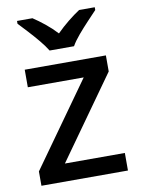

<svg xmlns="http://www.w3.org/2000/svg" viewBox="-86 -825 647 883"><g transform="rotate(-10 237.5 -383.0)"><path d="M439 0H35V-67L313 -457H52V-539H431V-464L159 -82H439ZM180 -606Q166 -629 144 -655.5Q122 -682 98 -708Q74 -734 56 -753V-766H128Q154 -749 182.5 -726Q211 -703 236 -676Q263 -703 291.5 -726Q320 -749 346 -766H419V-753Q401 -734 376.5 -708Q352 -682 329.5 -655.5Q307 -629 294 -606Z"/></g></svg>

Font: Noto Sans Thai Medium
Style: Regular
Weight: 500
Designer: Monotype Design Team
Foundry: Monotype Imaging Inc.
Version: Version 2.001